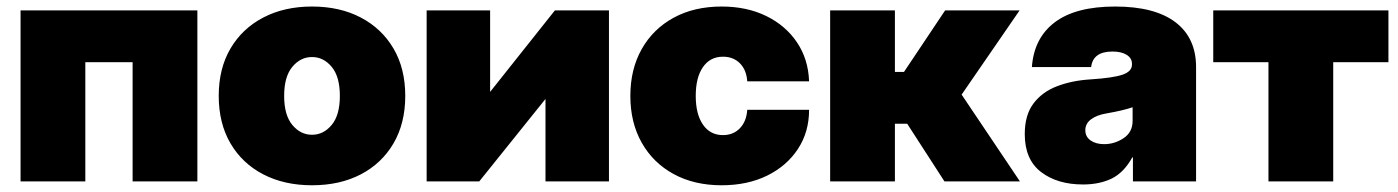

<svg xmlns="http://www.w3.org/2000/svg" viewBox="-20 -547 4217 579"><path d="M575.2 -515.6V0H379.9V-359.4H237.3V0H42V-515.6Z M920.9 11.7Q837.4 11.7 773.9 -21.2Q710.4 -54.2 675 -114.7Q639.6 -175.3 639.6 -257.8Q639.6 -340.3 675 -400.6Q710.4 -460.9 773.9 -494.1Q837.4 -527.3 920.9 -527.3Q1004.9 -527.3 1068.1 -494.1Q1131.3 -460.9 1166.7 -400.6Q1202.1 -340.3 1202.1 -257.8Q1202.1 -175.3 1166.7 -114.7Q1131.3 -54.2 1068.1 -21.2Q1004.9 11.7 920.9 11.7ZM920.9 -140.6Q955.6 -140.6 980.2 -170.2Q1004.9 -199.7 1004.9 -257.8Q1004.9 -315.9 980.2 -345.5Q955.6 -375 920.9 -375Q886.2 -375 861.6 -345.5Q836.9 -315.9 836.9 -257.8Q836.9 -199.7 861.6 -170.2Q886.2 -140.6 920.9 -140.6Z M1816.4 0H1625V-248H1624.5L1425.3 0H1266.6V-515.6H1458V-270.5H1458.5L1653.3 -515.6H1816.4Z M2156.2 11.7Q2073.7 11.7 2011.7 -22Q1949.7 -55.7 1915.3 -116.5Q1880.9 -177.2 1880.9 -257.8Q1880.9 -338.4 1915.3 -399.2Q1949.7 -460 2011.7 -493.7Q2073.7 -527.3 2156.2 -527.3Q2231.9 -527.3 2290.5 -498.8Q2349.1 -470.2 2383.3 -419.4Q2417.5 -368.7 2419.9 -301.8H2233.4Q2231 -336.4 2211.2 -356.2Q2191.4 -376 2160.2 -376Q2121.6 -376 2099.9 -344.7Q2078.1 -313.5 2078.1 -257.8Q2078.1 -202.6 2099.9 -171.1Q2121.6 -139.6 2160.2 -139.6Q2191.4 -139.6 2211.2 -160.2Q2231 -180.7 2233.4 -215.8H2419.9Q2419.9 -148.9 2386.2 -97.7Q2352.5 -46.4 2293.2 -17.3Q2233.9 11.7 2156.2 11.7Z M2483.4 0V-515.6H2678.7V-330.1H2706.1L2830.1 -515.6H3054.7L2879.9 -261.7L3055.7 0H2828.1L2715.8 -173.8H2678.7V0Z M3246.1 9.3Q3168.5 9.3 3119.4 -28.3Q3070.3 -65.9 3070.3 -142.6Q3070.3 -200.2 3096.7 -235.1Q3123 -270 3168 -287.1Q3212.9 -304.2 3268.6 -307.6Q3336.9 -312 3365.2 -321.8Q3393.6 -331.5 3393.6 -352.5V-354.5Q3393.6 -371.6 3377.7 -381.6Q3361.8 -391.6 3335 -391.6Q3275.9 -391.6 3270.5 -344.7H3091.8Q3098.1 -432.6 3161.1 -480Q3224.1 -527.3 3342.8 -527.3Q3462.4 -527.3 3524.7 -480Q3586.9 -432.6 3586.9 -344.7V0H3396.5V-72.3H3394.5Q3369.1 -26.4 3332.3 -8.5Q3295.4 9.3 3246.1 9.3ZM3309.6 -112.3Q3341.3 -112.3 3368.4 -130.4Q3395.5 -148.4 3395.5 -182.6V-223.6Q3367.7 -213.9 3317.4 -205.1Q3287.6 -200.2 3270.3 -187.3Q3252.9 -174.3 3252.9 -154.3Q3252.9 -134.8 3268.8 -123.5Q3284.7 -112.3 3309.6 -112.3Z M3805.2 0V-359.4H3638.7V-515.6H4167V-359.4H4000.5V0Z"/></svg>

Font: Inter Display Black
Style: Regular
Weight: 900
Designer: Rasmus Andersson
Foundry: rsms
Version: Version 4.000;git-a52131595